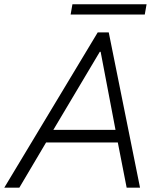

<svg xmlns="http://www.w3.org/2000/svg" viewBox="-51 -870 741 890"><path d="M401.9 -719.7H453.1L598.1 0H536.1L495.1 -209.5H162.6L38.6 0H-31.2ZM284.7 -850.1H628.4L620.1 -802.7H276.4ZM484.4 -268.1 415.5 -629.9H411.6L196.3 -268.1Z"/></svg>

Font: Reddit Sans Fudge Light Italic
Style: Regular
Weight: 300
Italic angle: -11.25°
Designer: Stephen Hutchings
Version: Version 1.013